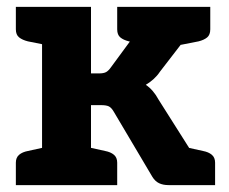

<svg xmlns="http://www.w3.org/2000/svg" viewBox="-20 -537 664 557"><path d="M102 0V-517H244V-324H267Q281 -324 288 -328Q295 -332 302 -342L413 -493Q422 -506 432.5 -511.5Q443 -517 460 -517H589L444 -329Q436 -317 425.5 -307.5Q415 -298 403 -291Q425 -276 440 -248L597 0H469Q453 0 441.5 -5.5Q430 -11 422 -24L310 -213Q303 -225 295.5 -228.5Q288 -232 273 -232H244V0ZM475 -401 385 -474V-517H544L509 -408ZM506 0 451 -123 523 -109ZM26 0V-65Q26 -80 35.5 -88Q45 -96 61 -99L111 -110L124 0ZM222 0 235 -110 285 -99Q301 -96 310.5 -88Q320 -80 320 -65V0ZM124 -517 111 -407 61 -417Q45 -421 35.5 -428.5Q26 -436 26 -452V-517ZM590 -517V-452Q590 -436 581 -428.5Q572 -421 556 -417L505 -407L492 -517ZM418 -517 405 -407 354 -417Q338 -421 329 -428.5Q320 -436 320 -452V-517ZM506 0 519 -110 569 -99Q585 -96 594.5 -88Q604 -80 604 -65V0Z"/></svg>

Font: Aleo ExtraBold
Style: Regular
Weight: 800
Designer: Alessio Laiso
Foundry: Alessio Laiso
Version: Version 2.001;gftools[0.9.29]